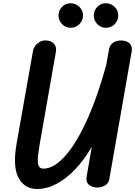

<svg xmlns="http://www.w3.org/2000/svg" viewBox="-20 -1184 853 1212"><path d="M213.5 9Q135 9 97 -61.2Q59 -131.5 85 -279L189 -866.5Q191.5 -879 201.8 -893.8Q212 -908.5 229.2 -919Q246.5 -929.5 269 -928.5Q301 -928.5 319.8 -908.5Q338.5 -888.5 333 -858L229 -264.5Q223.5 -232.5 220.5 -206Q217.5 -179.5 219 -160Q220.5 -140.5 228.8 -130Q237 -119.5 253.5 -119.5Q304 -119.5 356.8 -165Q409.5 -210.5 461.5 -296.2Q513.5 -382 561.8 -503.2Q610 -624.5 651 -776L668.5 -874.5Q673 -899 693.2 -913.8Q713.5 -928.5 744 -928.5Q780.5 -928.5 798.8 -909.2Q817 -890 811.5 -860.5L670 -52.5Q665 -25.5 641.8 -12.8Q618.5 0 594 0Q564 0 542.2 -17.2Q520.5 -34.5 527 -70L559.5 -257.5Q510.5 -173.5 453.5 -114Q396.5 -54.5 335.8 -22.8Q275 9 213.5 9ZM648 -1008.5Q617.5 -1008.5 594.8 -1031.2Q572 -1054 572 -1086Q572 -1117.5 594 -1140.5Q616 -1163.5 648 -1163.5Q679 -1163.5 702.8 -1141.5Q726.5 -1119.5 726.5 -1086Q726.5 -1054 703.5 -1031.2Q680.5 -1008.5 648 -1008.5ZM425.5 -1008.5Q395 -1008.5 372.2 -1031.2Q349.5 -1054 349.5 -1086Q349.5 -1117.5 371.5 -1140.5Q393.5 -1163.5 425.5 -1163.5Q456.5 -1163.5 480.2 -1141.5Q504 -1119.5 504 -1086Q504 -1054 480.8 -1031.2Q457.5 -1008.5 425.5 -1008.5Z"/></svg>

Font: Edu VIC WA NT Hand Pre
Style: Regular
Weight: 400
Designer: Tina and Corey Anderson, Eben Sorkin, Mirko Velimirovic
Foundry: Google for Education
Version: Version 1.000